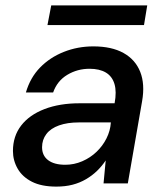

<svg xmlns="http://www.w3.org/2000/svg" viewBox="-20 -680 605 712"><path d="M189 12Q134 12 98.5 -6Q63 -24 45.5 -54.5Q28 -85 28 -120Q28 -175 58.5 -214.5Q89 -254 145 -275.5Q201 -297 275 -297H405Q413 -340 404.5 -368.5Q396 -397 372.5 -411Q349 -425 312 -425Q267 -425 229.5 -402.5Q192 -380 177 -337H76Q92 -392 128.5 -429.5Q165 -467 216.5 -487.5Q268 -508 326 -508Q394 -508 438 -483.5Q482 -459 500 -413.5Q518 -368 507 -305L454 0H364L372 -85Q358 -64 340 -46.5Q322 -29 299 -15.5Q276 -2 249 5Q222 12 189 12ZM222 -69Q255 -69 285 -82Q315 -95 338 -117Q361 -139 375 -167Q389 -195 391 -225V-226H272Q230 -226 199 -215Q168 -204 152 -183Q136 -162 136 -134Q136 -103 158.5 -86Q181 -69 222 -69ZM156 -587 170 -660H526L514 -587Z"/></svg>

Font: DM Sans 24pt Medium
Style: Italic
Weight: 500
Italic angle: -10°
Designer: Colophon Foundry, Jonny Pinhorn
Foundry: Colophon Foundry
Version: Version 4.004;gftools[0.9.30]